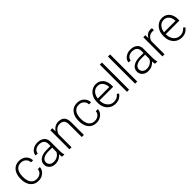

<svg xmlns="http://www.w3.org/2000/svg" viewBox="357 -2245 3750 3750"><g transform="rotate(-45 2232.0 -370.0)"><path d="M272 -40.5Q308.6 -40.5 341.1 -54.7Q373.5 -68.8 394.8 -96.2Q416 -123.5 418.9 -163.6H475.1Q472.7 -113.3 444.3 -74.2Q416 -35.2 370.8 -12.7Q325.7 9.8 272 9.8Q197.8 9.8 147.5 -25.4Q97.2 -60.5 71.8 -120.4Q46.4 -180.2 46.4 -253.9V-274.4Q46.4 -348.6 72 -408.4Q97.7 -468.3 147.7 -503.2Q197.8 -538.1 271.5 -538.1Q328.1 -538.1 373.3 -515.1Q418.5 -492.2 445.6 -450.2Q472.7 -408.2 475.1 -350.6H418.9Q415.5 -414.6 373.3 -451.2Q331.1 -487.8 271.5 -487.8Q211.4 -487.8 174.8 -457.8Q138.2 -427.7 121.6 -379.2Q105 -330.6 105 -274.4V-253.9Q105 -197.8 121.3 -149.2Q137.7 -100.6 174.6 -70.6Q211.4 -40.5 272 -40.5Z M925.8 0Q921.4 -13.7 918.2 -33.4Q915 -53.2 914.1 -73.7Q887.7 -40 842.8 -15.1Q797.9 9.8 735.4 9.8Q658.2 9.8 611.6 -33.2Q564.9 -76.2 564.9 -140.6Q564.9 -218.3 629.4 -262.9Q693.8 -307.6 805.7 -307.6H913.6V-367.2Q913.6 -423.8 878.7 -456.3Q843.8 -488.8 777.3 -488.8Q715.8 -488.8 675.8 -457.5Q635.7 -426.3 635.7 -382.3L577.6 -382.8Q577.6 -422.4 603 -457.8Q628.4 -493.2 674.1 -515.6Q719.7 -538.1 780.3 -538.1Q864.7 -538.1 918.5 -495.1Q972.2 -452.1 972.2 -366.2V-110.8Q972.2 -83.5 976.3 -54.2Q980.5 -24.9 988.3 -6.3V0ZM742.2 -42.5Q805.7 -42.5 850.1 -72.8Q894.5 -103 913.6 -146.5V-262.7H814Q724.1 -262.7 673.8 -231.4Q623.5 -200.2 623.5 -145.5Q623.5 -102.5 655.3 -72.5Q687 -42.5 742.2 -42.5Z M1344.2 -487.3Q1302.7 -487.3 1271.5 -469.2Q1240.2 -451.2 1219 -422.6Q1197.8 -394 1186.5 -361.8V0H1128.4V-528.3H1184.1L1186 -438.5Q1213.4 -483.4 1257.6 -510.7Q1301.8 -538.1 1358.4 -538.1Q1437.5 -538.1 1482.2 -493.4Q1526.9 -448.7 1526.9 -344.2V0H1468.3V-344.7Q1468.3 -426.3 1434.8 -456.8Q1401.4 -487.3 1344.2 -487.3Z M1873.5 -40.5Q1910.2 -40.5 1942.6 -54.7Q1975.1 -68.8 1996.3 -96.2Q2017.6 -123.5 2020.5 -163.6H2076.7Q2074.2 -113.3 2045.9 -74.2Q2017.6 -35.2 1972.4 -12.7Q1927.2 9.8 1873.5 9.8Q1799.3 9.8 1749 -25.4Q1698.7 -60.5 1673.3 -120.4Q1647.9 -180.2 1647.9 -253.9V-274.4Q1647.9 -348.6 1673.6 -408.4Q1699.2 -468.3 1749.3 -503.2Q1799.3 -538.1 1873 -538.1Q1929.7 -538.1 1974.9 -515.1Q2020 -492.2 2047.1 -450.2Q2074.2 -408.2 2076.7 -350.6H2020.5Q2017.1 -414.6 1974.9 -451.2Q1932.6 -487.8 1873 -487.8Q1813 -487.8 1776.4 -457.8Q1739.7 -427.7 1723.1 -379.2Q1706.5 -330.6 1706.5 -274.4V-253.9Q1706.5 -197.8 1722.9 -149.2Q1739.3 -100.6 1776.1 -70.6Q1813 -40.5 1873.5 -40.5Z M2398.4 9.8Q2329.6 9.8 2275.9 -23.4Q2222.2 -56.6 2191.7 -115.2Q2161.1 -173.8 2161.1 -249.5V-270.5Q2161.1 -352.1 2192.6 -412.1Q2224.1 -472.2 2275.9 -505.1Q2327.6 -538.1 2387.7 -538.1Q2455.1 -538.1 2501.7 -506.8Q2548.3 -475.6 2572.5 -421.1Q2596.7 -366.7 2596.7 -295.9V-260.3H2219.7V-249.5Q2219.7 -191.4 2242.7 -143.8Q2265.6 -96.2 2306.4 -68.1Q2347.2 -40 2400.9 -40Q2447.3 -40 2483.6 -57.4Q2520 -74.7 2548.8 -112.3L2585.4 -84Q2559.6 -45.4 2514.4 -17.8Q2469.2 9.8 2398.4 9.8ZM2387.7 -487.8Q2320.8 -487.8 2276.1 -439.2Q2231.4 -390.6 2222.2 -310.5H2538.1V-316.9Q2537.1 -361.3 2520.3 -400.1Q2503.4 -439 2470.5 -463.4Q2437.5 -487.8 2387.7 -487.8Z M2776.4 -750V0H2717.8V-750Z M3001 -750V0H2942.4V-750Z M3493.7 0Q3489.3 -13.7 3486.1 -33.4Q3482.9 -53.2 3481.9 -73.7Q3455.6 -40 3410.6 -15.1Q3365.7 9.8 3303.2 9.8Q3226.1 9.8 3179.4 -33.2Q3132.8 -76.2 3132.8 -140.6Q3132.8 -218.3 3197.3 -262.9Q3261.7 -307.6 3373.5 -307.6H3481.4V-367.2Q3481.4 -423.8 3446.5 -456.3Q3411.6 -488.8 3345.2 -488.8Q3283.7 -488.8 3243.7 -457.5Q3203.6 -426.3 3203.6 -382.3L3145.5 -382.8Q3145.5 -422.4 3170.9 -457.8Q3196.3 -493.2 3241.9 -515.6Q3287.6 -538.1 3348.1 -538.1Q3432.6 -538.1 3486.3 -495.1Q3540 -452.1 3540 -366.2V-110.8Q3540 -83.5 3544.2 -54.2Q3548.3 -24.9 3556.2 -6.3V0ZM3310.1 -42.5Q3373.5 -42.5 3418 -72.8Q3462.4 -103 3481.4 -146.5V-262.7H3381.8Q3292 -262.7 3241.7 -231.4Q3191.4 -200.2 3191.4 -145.5Q3191.4 -102.5 3223.1 -72.5Q3254.9 -42.5 3310.1 -42.5Z M3941.9 -532.2 3939.9 -478.5Q3930.7 -480 3921.4 -481Q3912.1 -481.9 3900.9 -481.9Q3841.8 -481.9 3805.2 -448.7Q3768.6 -415.5 3754.4 -363.3V0H3696.3V-528.3H3753.4L3754.4 -444.8Q3775.9 -487.8 3812.7 -512.9Q3849.6 -538.1 3903.3 -538.1Q3927.2 -538.1 3941.9 -532.2Z M4228.5 9.8Q4159.7 9.8 4106 -23.4Q4052.2 -56.6 4021.7 -115.2Q3991.2 -173.8 3991.2 -249.5V-270.5Q3991.2 -352.1 4022.7 -412.1Q4054.2 -472.2 4106 -505.1Q4157.7 -538.1 4217.8 -538.1Q4285.2 -538.1 4331.8 -506.8Q4378.4 -475.6 4402.6 -421.1Q4426.8 -366.7 4426.8 -295.9V-260.3H4049.8V-249.5Q4049.8 -191.4 4072.8 -143.8Q4095.7 -96.2 4136.5 -68.1Q4177.2 -40 4231 -40Q4277.3 -40 4313.7 -57.4Q4350.1 -74.7 4378.9 -112.3L4415.5 -84Q4389.6 -45.4 4344.5 -17.8Q4299.3 9.8 4228.5 9.8ZM4217.8 -487.8Q4150.9 -487.8 4106.2 -439.2Q4061.5 -390.6 4052.2 -310.5H4368.2V-316.9Q4367.2 -361.3 4350.3 -400.1Q4333.5 -439 4300.5 -463.4Q4267.6 -487.8 4217.8 -487.8Z"/></g></svg>

Font: Vazirmatn RD UI FD ExtraLight
Style: Regular
Weight: 200
Designer: Saber Rastikerdar
Foundry: Saber Rastikerdar
Version: Version 33.003